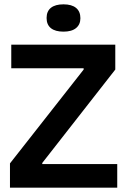

<svg xmlns="http://www.w3.org/2000/svg" viewBox="-20 -866 587 886"><path d="M26 0V-112L366 -545V-551H32V-660H512V-545L175 -114V-109H521V0ZM273 -720Q235 -720 215 -736Q195 -752 195 -783Q195 -814 215 -830Q235 -846 273 -846Q311 -846 331 -829.5Q351 -813 351 -782Q351 -753 331 -736.5Q311 -720 273 -720Z"/></svg>

Font: Bricolage Grotesque 72pt SemiBold
Style: Regular
Weight: 600
Version: Version 1.001;gftools[0.9.33.dev8+g029e19f]